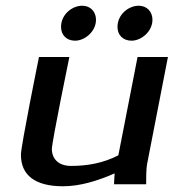

<svg xmlns="http://www.w3.org/2000/svg" viewBox="-20 -643 631 670"><path d="M53 -103C53 -32 102 7 200 7C261 7 323 -13 380 -38C379 -28 378 0 378 0H490C490 -15 490 -54 493 -69L566 -444H460L393 -101C341 -74 285 -64 228 -64C183 -64 161 -90 161 -123C161 -148 222 -444 222 -444H116C116 -444 53 -134 53 -103ZM193 -549C193 -521 212 -501 242 -501C276 -501 315 -533 315 -574C315 -602 296 -623 267 -623C232 -623 193 -593 193 -549ZM390 -549C390 -521 409 -501 439 -501C473 -501 512 -533 512 -574C512 -602 493 -623 464 -623C429 -623 390 -593 390 -549Z"/></svg>

Font: KpSans
Style: BoldItalic
Weight: 700
Italic angle: -11°
Version: Version 0.66